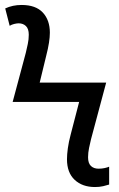

<svg xmlns="http://www.w3.org/2000/svg" viewBox="-20 -744 480 774"><path d="M363 10Q312 10 281 -19Q250 -48 250 -102Q250 -121 253.5 -146.5Q257 -172 265 -202L299 -333H31L84 -531Q88 -548 92 -566.5Q96 -585 96 -604Q96 -628 84.5 -639Q73 -650 55 -650Q48 -650 37.5 -647.5Q27 -645 19 -640L1 -710Q31 -724 67 -724Q124 -724 152.5 -693.5Q181 -663 181 -612Q181 -595 177.5 -572Q174 -549 166 -518L140 -411H408L347 -183Q343 -167 339 -147.5Q335 -128 335 -110Q335 -86 346.5 -75Q358 -64 377 -64Q391 -64 402 -66.5Q413 -69 420 -72V0Q411 3 396 6.5Q381 10 363 10Z"/></svg>

Font: Noto Sans SemiCondensed
Style: Regular
Weight: 400
Width: 4
Designer: Monotype Design Team
Foundry: Monotype Imaging Inc.
Version: Version 2.013; ttfautohint (v1.8.4.7-5d5b)